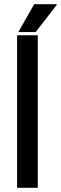

<svg xmlns="http://www.w3.org/2000/svg" viewBox="-20 -890 289 910"><path d="M61 0V-723H159V0ZM67 -738 142 -870H248L249 -867L149 -738Z"/></svg>

Font: Archivo SemiCondensed Medium
Style: Regular
Weight: 500
Width: 4
Designer: Hector Gatti
Foundry: Omnibus-Type
Version: Version 2.001